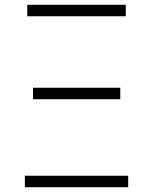

<svg xmlns="http://www.w3.org/2000/svg" viewBox="-20 -783 640 803"><path d="M84 -48V0H516V-48ZM118 -416V-368H483V-416ZM506 -715V-763H94V-715Z"/></svg>

Font: LXGW Marker Gothic
Style: Regular
Weight: 400
Version: Version 1.001